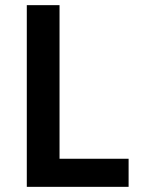

<svg xmlns="http://www.w3.org/2000/svg" viewBox="-20 -725 560 745"><path d="M84 0V-705H211V-109H479V0Z"/></svg>

Font: Nunito Sans 7pt Condensed
Style: Bold
Weight: 700
Width: 3
Designer: Vernon Adams
Foundry: Vernon Adams
Version: Version 3.101;gftools[0.9.27]